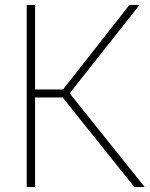

<svg xmlns="http://www.w3.org/2000/svg" viewBox="-20 -760 608 780"><path d="M88.5 0V-740H122.5V-396.5H236L506 -740H547L263 -381L568 0H526L234.5 -364H122.5V0Z"/></svg>

Font: Encode Sans SmCnd Th
Style: Regular
Weight: 100
Width: 4
Designer: Multiple Designers
Foundry: Impallari Type
Version: Version 3.002; ttfautohint (v1.8.3) -l 8 -r 50 -G 200 -x 14 